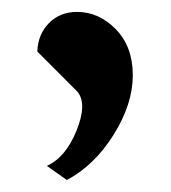

<svg xmlns="http://www.w3.org/2000/svg" viewBox="-20 -149 288 324"><path d="M109.9 -128.9Q147 -128.9 175.5 -99.6Q204.1 -70.3 204.1 -22Q204.1 26.4 171.9 78.1Q139.6 129.9 92.8 154.8L59.1 130.9Q90.8 116.7 109.1 71.5Q127.4 26.4 110.8 5.9L43 -62Q43.9 -90.8 62.5 -109.9Q81.1 -128.9 109.9 -128.9Z"/></svg>

Font: Stilu
Style: Regular
Weight: 400
Designer: Genilson Lima Santos
Foundry: Genilson Lima Santos
Version: Version 1.200;PS 001.200;hotconv 1.0.88;makeotf.lib2.5.64775